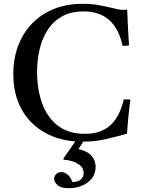

<svg xmlns="http://www.w3.org/2000/svg" viewBox="-20 -731 761 1010"><path d="M666 -207Q654 -119 648 -28Q593 -12 536 1Q481 14 418 14L393 53Q443 65 463 90Q483 115 483 146Q483 182 463.5 207Q444 232 412 245.5Q380 259 342 259Q301 259 283 243Q265 227 265 210Q265 195 276 184.5Q287 174 303 174Q316 174 333 185.5Q350 197 361 227Q394 225 407 211.5Q420 198 420 180Q420 150 391.5 131.5Q363 113 315 109L313 104L376 13Q289 6 222 -30Q140 -74 95 -153.5Q50 -233 50 -341Q50 -450 95 -533.5Q140 -617 222 -664Q304 -711 415 -711Q456 -711 487 -706Q518 -701 562 -691Q582 -687 597 -683Q612 -679 628 -679Q633 -679 639 -679.5Q645 -680 649 -681Q651 -637 653 -590Q655 -543 659 -492Q639 -489 625 -490Q586 -671 420 -671Q353 -671 306 -644.5Q259 -618 230 -572.5Q201 -527 188 -470Q175 -413 175 -351Q175 -263 201 -189Q227 -115 283 -71Q339 -27 427 -27Q510 -27 559.5 -71Q609 -115 631 -208H648Q656 -208 666 -207Z"/></svg>

Font: Tiro Tamil
Style: Regular
Weight: 400
Designer: Tamil: Fernando Mello & Fiona Ross. Latin: John Hudson.
Foundry: Tiro Typeworks Ltd.
Version: Version 1.52